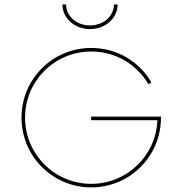

<svg xmlns="http://www.w3.org/2000/svg" viewBox="-20 -813 789 841"><path d="M374 -685.5C441.9 -685.5 495.1 -733.4 495.1 -793.5H479C479 -741.7 433.1 -701.7 374 -701.7C315.4 -701.7 269.5 -741.7 269.5 -793.5H253.4C253.4 -733.4 306.6 -685.5 374 -685.5ZM378.9 -302.2V-286.6H669.4C663.6 -131.3 536.1 -7.8 379.9 -7.8C219.2 -7.8 89.8 -137.2 89.8 -297.9C89.8 -458 219.2 -587.4 379.9 -587.4C486.8 -587.4 579.6 -530.3 629.9 -444.3L643.1 -452.1C590.8 -543 492.2 -603 379.9 -603C210.4 -603 74.2 -466.8 74.2 -297.9C74.2 -128.4 210.4 7.8 379.9 7.8C548.8 7.8 685.1 -128.4 685.1 -297.9V-302.2Z"/></svg>

Font: Now Thin
Style: Regular
Weight: 100
Designer: Alfredo Marco Pradil
Foundry: Alfredo Marco Pradil
Version: Version 1.200;hotconv 1.0.109;makeotfexe 2.5.65596